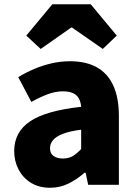

<svg xmlns="http://www.w3.org/2000/svg" viewBox="-20 -872 646 906"><path d="M216 14Q164 14 126 -9.5Q88 -33 67.5 -72.5Q47 -112 47 -159Q47 -249 122 -299.5Q197 -350 363 -368Q361 -391 352 -407.5Q343 -424 324.5 -432.5Q306 -441 277 -441Q243 -441 207 -428Q171 -415 128 -391L66 -508Q104 -531 143.5 -547.5Q183 -564 225 -573.5Q267 -583 311 -583Q385 -583 436 -555Q487 -527 514 -469.5Q541 -412 541 -323V0H396L384 -57H379Q344 -26 303.5 -6Q263 14 216 14ZM277 -124Q304 -124 324 -136Q344 -148 363 -169V-260Q308 -253 275.5 -240Q243 -227 229.5 -210Q216 -193 216 -173Q216 -148 232.5 -136Q249 -124 277 -124ZM104 -704 227 -852H408L531 -704L465 -641L320 -742H316L172 -641Z"/></svg>

Font: Noto Sans HK Thin Black
Style: Regular
Weight: 900
Version: Version 2.004-H2;hotconv 1.0.118;makeotfexe 2.5.65603